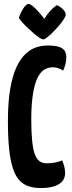

<svg xmlns="http://www.w3.org/2000/svg" viewBox="-20 -940 365 970"><path d="M187 10Q153 10 126 1.5Q99 -7 79 -28Q59 -49 46 -87Q33 -125 26.5 -184Q20 -243 20 -327Q20 -425 32 -493Q44 -561 64.5 -603.5Q85 -646 111 -669.5Q137 -693 165 -701.5Q193 -710 220 -710Q263 -710 283 -701.5Q303 -693 309 -679.5Q315 -666 315 -651Q315 -631 310 -613.5Q305 -596 299 -583Q293 -588 285 -591.5Q277 -595 267.5 -597.5Q258 -600 247 -600Q230 -600 214 -593.5Q198 -587 184 -570Q170 -553 160 -523Q150 -493 144 -447Q138 -401 138 -336Q138 -271 142.5 -228Q147 -185 156 -160.5Q165 -136 180 -125.5Q195 -115 216 -115Q239 -115 259.5 -119Q280 -123 294 -130Q300 -117 304.5 -99.5Q309 -82 309 -64Q309 -41 294.5 -24Q280 -7 252.5 1.5Q225 10 187 10ZM199 -741Q192 -741 179.5 -749Q167 -757 152 -770Q137 -783 121.5 -797.5Q106 -812 94 -825.5Q82 -839 75 -849Q83 -874 97.5 -897Q112 -920 124 -920Q131 -920 141 -912.5Q151 -905 162 -894Q173 -883 182.5 -871.5Q192 -860 198 -852.5Q204 -845 204 -845Q221 -872 235.5 -887Q250 -902 259 -908Q268 -914 268 -914Q288 -904 300 -891Q312 -878 312 -866Q312 -858 302.5 -843Q293 -828 278 -810.5Q263 -793 247 -777Q231 -761 218 -751Q205 -741 199 -741Z"/></svg>

Font: Yanone Kaffeesatz ExtraLight
Style: Bold
Weight: 700
Version: Version 2.003